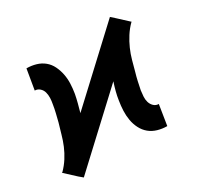

<svg xmlns="http://www.w3.org/2000/svg" viewBox="-130 -675 852 829"><g transform="rotate(-30 296.5 -260.0)"><path d="M65 12 46 -4 -7 -53 -4 -54Q16 -74 31 -97.5Q46 -121 56.5 -146Q67 -171 74 -196.5Q81 -222 89 -248Q94 -268 99 -288.5Q104 -309 107 -329Q110 -344 110.5 -358.5Q111 -373 107.5 -386.5Q104 -400 93.5 -409.5Q83 -419 69 -419L86 -520Q110 -520 132.5 -513.5Q155 -507 172 -493Q189 -479 199 -458.5Q209 -438 213.5 -415Q218 -392 217 -368Q216 -344 212 -320Q208 -299 202.5 -278Q197 -257 191 -236L509 -532L527 -516L580 -467L578 -466Q558 -446 543 -422.5Q528 -399 517 -374Q506 -349 499 -323.5Q492 -298 485 -272Q479 -252 474.5 -231.5Q470 -211 466 -191Q464 -176 463 -161.5Q462 -147 466 -133.5Q470 -120 480 -110.5Q490 -101 504 -101L488 0Q464 0 441.5 -6.5Q419 -13 402 -27Q385 -41 374.5 -61.5Q364 -82 360 -105Q356 -128 357 -152Q358 -176 362 -200Q365 -221 370.5 -242Q376 -263 383 -284Z"/></g></svg>

Font: Iosevka HT Extended
Style: Bold Italic
Weight: 700
Width: 7
Italic angle: -9°
Monospace: yes
Designer: Belleve Invis
Foundry: Belleve Invis
Version: Version 32.3.0; ttfautohint (v1.8.4)